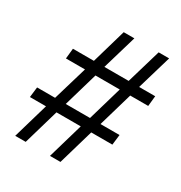

<svg xmlns="http://www.w3.org/2000/svg" viewBox="-168 -833 896 952"><g transform="rotate(30 279.5 -357.0)"><path d="M56 0 115 -203H23L30 -262H133L191 -458H82L88 -517H208L265 -714H326L268 -517H407L465 -714H525L467 -517H559L553 -458H450L393 -262H502L495 -203H374L315 0H255L314 -203H175L116 0ZM194 -262H333L390 -458H251Z"/></g></svg>

Font: NotoSerif-Italic
Style: Regular
Weight: 400
Italic angle: -12°
Designer: Monotype Design Team
Foundry: Monotype Imaging Inc.
Version: Version 2.007; ttfautohint (v1.8) -l 8 -r 50 -G 200 -x 14 -D